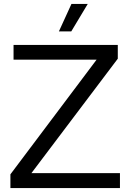

<svg xmlns="http://www.w3.org/2000/svg" viewBox="-20 -958 665 978"><path d="M33 0V-70L472 -654H49V-729H580V-659L140 -76H591V0ZM280 -798 344 -938H427L343 -798Z"/></svg>

Font: Mona Sans ExtraLight
Style: Regular
Weight: 400
Version: Version 2.000